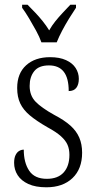

<svg xmlns="http://www.w3.org/2000/svg" viewBox="-20 -786 407 816"><path d="M177 10Q131 10 100.5 -4Q70 -18 55 -41.5Q40 -65 40 -94Q40 -114 46 -126.5Q52 -139 61.5 -144.5Q71 -150 81 -150Q81 -95 104 -60.5Q127 -26 179 -26Q226 -26 250.5 -53Q275 -80 275 -128Q275 -152 267 -170.5Q259 -189 239 -207Q219 -225 182 -245Q135 -272 107 -295.5Q79 -319 66 -346.5Q53 -374 53 -412Q53 -474 91 -508.5Q129 -543 193 -543Q233 -543 260.5 -530.5Q288 -518 301.5 -497Q315 -476 315 -451Q315 -427 304.5 -413Q294 -399 272 -399Q272 -454 251 -481Q230 -508 188 -508Q145 -508 125.5 -483.5Q106 -459 106 -421Q106 -380 131 -354Q156 -328 210 -298Q254 -275 279.5 -252Q305 -229 317 -201Q329 -173 329 -137Q329 -68 288 -29Q247 10 177 10ZM156 -606Q148 -629 133.5 -655.5Q119 -682 103.5 -708Q88 -734 74 -753V-766H97Q115 -748 131 -731Q147 -714 161.5 -696Q176 -678 189 -657Q201 -678 215.5 -696Q230 -714 246 -731Q262 -748 279 -766H303V-753Q290 -734 274 -708Q258 -682 244 -655.5Q230 -629 221 -606Z"/></svg>

Font: Noto Serif Ethiopic Condensed Light
Style: Regular
Weight: 300
Width: 3
Designer: Monotype Design Team
Foundry: Monotype Imaging Inc.
Version: Version 2.102